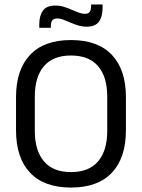

<svg xmlns="http://www.w3.org/2000/svg" viewBox="-20 -831 638 863"><path d="M299 12Q178 12 115 -54.8Q52 -121.5 52 -246V-393.5Q52 -517.5 115 -584.2Q178 -651 299 -651Q420 -651 483 -584.2Q546 -517.5 546 -393.5V-246Q546 -121.5 483 -54.8Q420 12 299 12ZM299 -57.5Q380 -57.5 421 -105.8Q462 -154 462 -242.5V-397Q462 -485.5 421 -533.5Q380 -581.5 299 -581.5Q218.5 -581.5 177.5 -533.5Q136.5 -485.5 136.5 -397V-242.5Q136.5 -154 177.5 -105.8Q218.5 -57.5 299 -57.5ZM369.5 -711Q350 -711 332 -716.5Q314 -722 297.2 -729.2Q280.5 -736.5 265.5 -742.2Q250.5 -748 236.5 -748Q221 -748 214.8 -739Q208.5 -730 208.5 -712.5V-706H156.5V-721Q156.5 -760 172.8 -783Q189 -806 229 -806Q248.5 -806 266.8 -800.5Q285 -795 301.5 -787.5Q318 -780 333.2 -774.5Q348.5 -769 362 -769Q377.5 -769 383.5 -778Q389.5 -787 389.5 -804.5V-811H441V-795.5Q441 -756.5 424.8 -733.8Q408.5 -711 369.5 -711Z"/></svg>

Font: Anek Tamil Medium
Style: Regular
Weight: 400
Version: Version 1.003